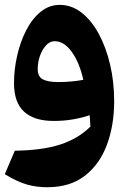

<svg xmlns="http://www.w3.org/2000/svg" viewBox="-20 -496 540 803"><path d="M177.7 287.1Q132.8 287.1 92.8 275.9Q52.7 264.6 0 232.4L42 134.3Q156.7 132.8 231.4 108.6Q306.2 84.5 357.9 33.7Q357.4 21.5 356.7 10Q356 -1.5 355 -14.2Q323.7 -3.4 285.6 3.2Q247.6 9.8 204.1 9.8Q123 9.8 80.8 -28.8Q38.6 -67.4 38.6 -147.9Q38.6 -205.6 51.8 -263.4Q64.9 -321.3 89.6 -369.4Q114.3 -417.5 149.9 -446.5Q185.5 -475.6 230 -475.6Q279.3 -475.6 320.8 -443.4Q362.3 -411.1 392.8 -355Q423.3 -298.8 440.4 -226.3Q457.5 -153.8 457.5 -72.8Q457.5 27.8 427.2 109.4Q397 190.9 335 239Q272.9 287.1 177.7 287.1ZM328.6 -162.1Q312 -235.4 279.8 -279.5Q247.6 -323.7 208.5 -323.7Q188.5 -323.7 172.4 -306.2Q156.2 -288.6 147 -262Q137.7 -235.4 137.7 -208Q137.7 -174.8 159.7 -163.8Q181.6 -152.8 223.1 -152.8Q278.3 -152.8 328.6 -162.1Z"/></svg>

Font: Pinar-DS1-FD Bold
Style: Regular
Weight: 700
Designer: Amin Abedi
Version: Version 2.000